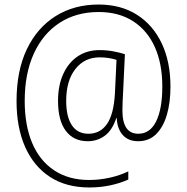

<svg xmlns="http://www.w3.org/2000/svg" viewBox="-20 -732 823 847"><path d="M732 -350Q732 -279 716 -225Q700 -171 668.5 -140Q637 -109 589 -109Q546 -109 521.5 -136.5Q497 -164 495 -211H493Q475 -157 442 -133Q409 -109 367 -109Q305 -109 270.5 -154.5Q236 -200 236 -287Q236 -355 259 -405.5Q282 -456 323 -483.5Q364 -511 419 -511Q451 -511 480 -505.5Q509 -500 531 -493L523 -324Q522 -307 521 -285Q520 -263 520 -245Q520 -142 590 -142Q642 -142 669 -197Q696 -252 696 -350Q696 -451 663 -524.5Q630 -598 567 -638.5Q504 -679 415 -679Q316 -679 242.5 -631Q169 -583 129 -495Q89 -407 89 -287Q89 -179 122 -101Q155 -23 219 19.5Q283 62 373 62Q418 62 463.5 52Q509 42 546 24V60Q511 76 467 85.5Q423 95 374 95Q272 95 200.5 48.5Q129 2 91 -83.5Q53 -169 53 -286Q53 -420 98.5 -515Q144 -610 225.5 -661Q307 -712 415 -712Q513 -712 584 -667Q655 -622 693.5 -540.5Q732 -459 732 -350ZM272 -287Q272 -217 297 -179.5Q322 -142 370 -142Q422 -142 452 -185Q482 -228 487 -321L494 -468Q478 -473 459.5 -476Q441 -479 419 -479Q353 -479 312.5 -427.5Q272 -376 272 -287Z"/></svg>

Font: Noto Sans Arabic SemCond ExtLt
Style: Regular
Weight: 200
Width: 4
Designer: Monotype Design Team, Nadine Chahine, Nizar Qandah and Khaled Hosny
Foundry: Monotype Imaging Inc.
Version: Version 2.012; ttfautohint (v1.8.4.7-5d5b)